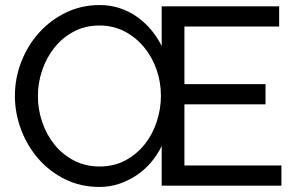

<svg xmlns="http://www.w3.org/2000/svg" viewBox="-20 -735 1171 760"><path d="M1094 -80V0H620V-157Q603 -122 578 -92.5Q553 -63 521 -41.5Q489 -20 452 -7.5Q415 5 374 5Q299 5 237.5 -25.5Q176 -56 132 -106.5Q88 -157 63.5 -222Q39 -287 39 -355Q39 -426 64.5 -491Q90 -556 135 -606Q180 -656 241.5 -685.5Q303 -715 375 -715Q417 -715 454.5 -702.5Q492 -690 523 -668Q554 -646 578.5 -616.5Q603 -587 620 -553V-710H1085V-630H710V-402H1031V-322H710V-80ZM374 -76Q431 -76 476 -100Q521 -124 552.5 -163.5Q584 -203 600.5 -253.5Q617 -304 617 -356Q617 -410 599.5 -460Q582 -510 549.5 -549Q517 -588 472.5 -611Q428 -634 374 -634Q317 -634 272 -610Q227 -586 195.5 -546.5Q164 -507 147 -457Q130 -407 130 -355Q130 -301 147.5 -250.5Q165 -200 197 -161Q229 -122 274 -99Q319 -76 374 -76Z"/></svg>

Font: PTCRaleway Medium
Style: Regular
Weight: 500
Designer: Matt McInerney, Pablo Impallari, Rodrigo Fuenzalida
Foundry: Matt McInerney, Pablo Impallari, Rodrigo Fuenzalida
Version: Version 3.000g; ttfautohint (v1.5) -l 8 -r 28 -G 28 -x 14 -D